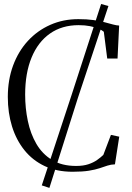

<svg xmlns="http://www.w3.org/2000/svg" viewBox="-20 -847 661 958"><path d="M188.5 78 336.5 -371 484.5 -827 521 -817 369 -359.5 226.5 90.5ZM342 10Q263.5 10 203.2 -18.2Q143 -46.5 102 -97.5Q61 -148.5 40 -216.2Q19 -284 19 -363.5Q19 -448.5 45.2 -519.8Q71.5 -591 119 -642.8Q166.5 -694.5 230.8 -723Q295 -751.5 371 -751.5Q413.5 -751.5 445.8 -747Q478 -742.5 502 -736Q526 -729.5 543.8 -724.8Q561.5 -720 574.5 -719.5L566.5 -555H515L498 -688.5Q489 -696.5 471.5 -704Q454 -711.5 429 -716.5Q404 -721.5 372.5 -721.5Q289 -721.5 229.2 -679.5Q169.5 -637.5 137.5 -559.8Q105.5 -482 105.5 -375Q105.5 -307.5 118.8 -243.8Q132 -180 161.5 -129.2Q191 -78.5 239.8 -48.8Q288.5 -19 360 -19Q395.5 -19 421 -27.5Q446.5 -36 464.5 -48.8Q482.5 -61.5 495.5 -74L533.5 -174L575 -165L553.5 -27Q534 -26.5 516.5 -20.8Q499 -15 477.5 -7.8Q456 -0.5 423.5 4.8Q391 10 342 10Z"/></svg>

Font: Merriweather 120pt Light
Style: Regular
Weight: 300
Version: Version 2.100